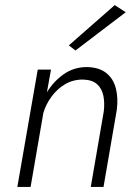

<svg xmlns="http://www.w3.org/2000/svg" viewBox="-20 -733 530 753"><path d="M473 -685 276 -535 250 -555 430 -713ZM387 -296Q391 -329 385.5 -357Q380 -385 361 -402.5Q342 -420 305 -421Q266 -421 235 -402.5Q204 -384 182 -354Q160 -324 150 -290L100 0H48L128 -460H180L164 -371Q190 -414 230 -442Q270 -470 321 -470Q369 -469 397 -446.5Q425 -424 434.5 -386Q444 -348 438 -302L386 0H336Z"/></svg>

Font: Jost* Light
Style: Italic
Weight: 300
Italic angle: -10°
Version: Version 3.7